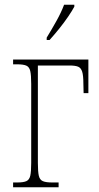

<svg xmlns="http://www.w3.org/2000/svg" viewBox="-20 -786 414 806"><path d="M176 -618V-628Q198 -664 217.5 -699Q237 -734 249 -766H292V-758Q283 -741 266 -716Q249 -691 228 -665Q207 -639 188 -618ZM35 0V-20H52Q78 -20 90.5 -25.5Q103 -31 107 -48Q111 -65 111 -102V-434Q111 -471 107 -488Q103 -505 90.5 -510.5Q78 -516 52 -516H35V-536H351V-395H331L330 -435Q330 -469 325 -485Q320 -501 308 -506Q296 -511 272 -511H139V-102Q139 -65 143 -48Q147 -31 160 -25.5Q173 -20 199 -20H226V0Z"/></svg>

Font: Noto Serif Condensed Thin
Style: Regular
Weight: 100
Width: 3
Designer: Monotype Design Team
Foundry: Monotype Imaging Inc.
Version: Version 2.013; ttfautohint (v1.8.4.7-5d5b)